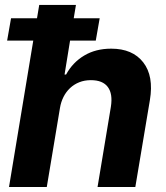

<svg xmlns="http://www.w3.org/2000/svg" viewBox="-20 -747 664 767"><path d="M24.1 -674H127.8L136.7 -727.3H283.4L274.5 -674H378.2L362.6 -584.9H259.9L237.9 -449.2H244Q270.2 -497.5 316.2 -525Q362.2 -552.6 424.4 -552.6Q509.6 -552.6 552.2 -497.9Q594.8 -443.2 578.8 -347.3L520.6 0H369.7L422.9 -320.3Q431.1 -372.2 410.7 -399.5Q390.3 -426.8 343 -426.8Q317.8 -426.8 296.9 -418.5Q275.9 -410.2 259.9 -395.2Q244 -380.3 233.7 -359.9Q223.4 -339.5 219.5 -315.3L166.9 0H16L112.9 -584.9H8.5Z"/></svg>

Font: Inter P
Style: Bold Italic
Weight: 700
Italic angle: 9.39999°
Designer: Rasmus Andersson
Foundry: rsms
Version: Version 3.018;git-588b23468